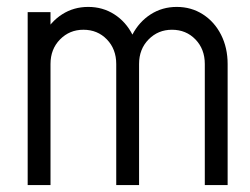

<svg xmlns="http://www.w3.org/2000/svg" viewBox="-20 -535 723 555"><path d="M60 0V-500H126V0ZM316 0V-350H382V0ZM87 -350Q87 -397 106.5 -434.5Q126 -472 159.5 -493.5Q193 -515 235 -515L221 -449Q181 -449 153.5 -421Q126 -393 126 -350ZM316 -350Q316 -393 289 -421Q262 -449 221 -449L235 -515Q277 -515 310.5 -493.5Q344 -472 363 -434.5Q382 -397 382 -350ZM572 0V-350H638V0ZM343 -350Q343 -397 362.5 -434.5Q382 -472 415.5 -493.5Q449 -515 491 -515L477 -449Q437 -449 409.5 -421Q382 -393 382 -350ZM572 -350Q572 -393 545 -421Q518 -449 477 -449L491 -515Q533 -515 566.5 -493.5Q600 -472 619 -434.5Q638 -397 638 -350Z"/></svg>

Font: Akshar Light Light
Style: Regular
Weight: 300
Version: Version 1.100